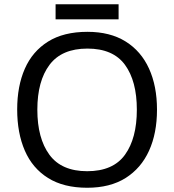

<svg xmlns="http://www.w3.org/2000/svg" viewBox="-20 -875 821 905"><path d="M720 -358Q720 -247 682.5 -164.5Q645 -82 572 -36Q499 10 391 10Q280 10 206.5 -36Q133 -82 97 -165Q61 -248 61 -359Q61 -469 97 -551Q133 -633 206.5 -679Q280 -725 392 -725Q499 -725 572 -679.5Q645 -634 682.5 -551.5Q720 -469 720 -358ZM156 -358Q156 -223 213 -145.5Q270 -68 391 -68Q513 -68 569 -145.5Q625 -223 625 -358Q625 -493 569 -569.5Q513 -646 392 -646Q271 -646 213.5 -569.5Q156 -493 156 -358ZM539 -855V-784H242V-855Z"/></svg>

Font: Noto Sans Old North Arabian
Style: Regular
Weight: 400
Designer: Monotype Design Team
Foundry: Monotype Imaging Inc.
Version: Version 2.001; ttfautohint (v1.8.4.7-5d5b)